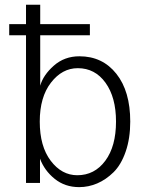

<svg xmlns="http://www.w3.org/2000/svg" viewBox="-20 -766 611 804"><path d="M146.5 -256.8Q146.5 -153.3 192.4 -92.8Q238.3 -32.2 303.7 -32.2Q376 -32.2 420.9 -92.8Q465.8 -153.3 465.8 -256.8Q465.8 -358.4 421.9 -419.4Q377.9 -480.5 305.7 -480.5Q240.2 -480.5 193.4 -419.9Q146.5 -359.4 146.5 -256.8ZM18.6 -618.2V-665H88.9V-746.1H148.4V-665H356.4V-618.2H148.4V-407.2Q161.1 -452.1 205.6 -491.2Q250 -530.3 312.5 -530.3Q409.2 -530.3 467.3 -457Q525.4 -383.8 525.4 -256.8Q525.4 -186.5 506.3 -131.3Q487.3 -76.2 455.6 -44.9Q423.8 -13.7 387.2 2Q350.6 17.6 311.5 17.6Q252 17.6 209 -17.1Q166 -51.8 147.5 -101.6V0H88.9V-618.2Z"/></svg>

Font: Gothic A1 Light
Style: Regular
Weight: 300
Version: Version 2.50